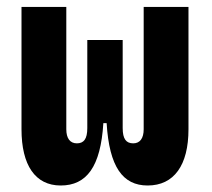

<svg xmlns="http://www.w3.org/2000/svg" viewBox="-20 -538 626 567"><path d="M416 9.8C494.1 9.8 536.6 -50.3 536.6 -156.2V-517.6H404.3V-156.2C404.3 -129.9 393.6 -114.7 373.5 -114.7C353 -114.7 342.3 -127 342.3 -159.7V-419.9H237.8V-159.7C237.8 -127 227.1 -114.7 207 -114.7C186.5 -114.7 175.8 -129.9 175.8 -156.2V-517.6H43.5V-156.2C43.5 -50.3 84 9.8 159.2 9.8C235.8 9.8 277.3 -45.4 285.2 -174.3H294.9C302.7 -45.4 342.3 9.8 416 9.8Z"/></svg>

Font: Cascadia Code
Style: Bold
Weight: 700
Monospace: yes
Designer: Aaron Bell
Foundry: Saja Typeworks
Version: Version 2404.023